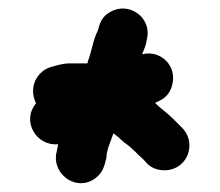

<svg xmlns="http://www.w3.org/2000/svg" viewBox="-20 -572 506 442"><path d="M114 -240C112 -231 111 -224 109 -216C103 -168 158 -130 200 -162C217 -175 220 -189 225 -209C225 -227 236 -249 241 -265C250 -259 256 -253 266 -244C284 -232 295 -218 311 -204L318 -196C329 -185 343 -180 359 -180C391 -180 416 -205 416 -237C416 -253 410 -267 399 -278L378 -299C365 -312 350 -322 337 -335L349 -341C363 -348 372 -360 376 -375C389 -420 350 -458 307 -447C312 -459 316 -467 318 -481C331 -532 276 -570 233 -544C215 -534 210 -520 205 -501C194 -480 191 -453 182 -430C182 -428 182 -427 181 -426H139C125 -426 108 -421 95 -417C70 -409 48 -379 59 -344L63 -334C29 -294 63 -235 114 -240Z"/></svg>

Font: Electronic
Style: UltHv
Weight: 900
Version: Version 1.011